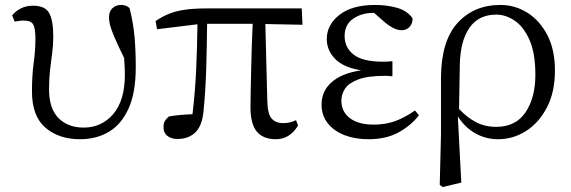

<svg xmlns="http://www.w3.org/2000/svg" viewBox="-20 -548 2306 775"><path d="M39 -461 29 -486Q44 -504 65 -514.5Q86 -525 114 -525Q161 -525 178 -496Q195 -467 195 -400Q195 -365 190.5 -333Q186 -301 182 -266Q178 -231 178 -187Q178 -110 216 -71.5Q254 -33 318 -33Q390 -33 437 -87.5Q484 -142 484 -247Q484 -275 481 -314Q454 -369 441 -400Q428 -431 424 -447.5Q420 -464 420 -478Q420 -502 434 -515Q448 -528 468 -528Q491 -528 503 -515Q518 -456 523 -400Q528 -344 528 -277Q528 -174 499 -110Q470 -46 419.5 -16Q369 14 303 14Q218 14 163.5 -32.5Q109 -79 109 -179Q109 -243 116 -294Q123 -345 123 -391Q123 -432 114.5 -448.5Q106 -465 75 -465Q66 -465 56.5 -463.5Q47 -462 39 -461Z M1051 -451 1059 -141Q1060 -88 1076.5 -69.5Q1093 -51 1123 -51Q1151 -51 1175 -63L1183 -41Q1149 14 1094 14Q1042 14 1016.5 -17Q991 -48 991 -116Q991 -142 992 -184Q993 -226 994 -274Q995 -322 996.5 -369Q998 -416 1000 -452H816Q815 -364 812.5 -275.5Q810 -187 802 -104Q797 -42 769.5 -14.5Q742 13 696 13Q671 13 655.5 0.5Q640 -12 640 -34Q640 -51 646 -60.5Q652 -70 662 -78Q702 -85 757 -87Q768 -180 772 -270.5Q776 -361 777 -450L614 -430L608 -463Q636 -482 664 -493Q692 -504 728 -509Q764 -514 815 -514H1198L1201 -448Z M1655 -102 1671 -83Q1640 -42 1589.5 -14Q1539 14 1467 14Q1413 14 1370.5 -2.5Q1328 -19 1303 -50.5Q1278 -82 1278 -126Q1278 -181 1319.5 -217Q1361 -253 1438 -264Q1365 -276 1332 -311Q1299 -346 1299 -390Q1299 -448 1350 -488Q1401 -528 1494 -528Q1542 -528 1582.5 -516.5Q1623 -505 1645 -475Q1647 -456 1634.5 -441Q1622 -426 1601 -426Q1571 -426 1531 -460L1490 -496H1488Q1439 -496 1405 -472Q1371 -448 1371 -403Q1371 -356 1407.5 -327.5Q1444 -299 1526 -299Q1533 -299 1544.5 -299.5Q1556 -300 1564 -301V-240Q1555 -241 1548 -241.5Q1541 -242 1536 -242Q1465 -242 1426.5 -227.5Q1388 -213 1373 -190.5Q1358 -168 1358 -142Q1358 -97 1392.5 -71Q1427 -45 1488 -45Q1537 -45 1576 -59.5Q1615 -74 1655 -102Z M1836 -286 1833 -108Q1865 -74 1901 -55Q1937 -36 1983 -36Q2062 -36 2101.5 -95Q2141 -154 2141 -246Q2141 -334 2117 -387.5Q2093 -441 2057 -465Q2021 -489 1983 -489Q1912 -489 1875 -436Q1838 -383 1836 -286ZM1760 -4V-235Q1761 -383 1827 -455.5Q1893 -528 2000 -528Q2059 -528 2109 -496.5Q2159 -465 2189.5 -406Q2220 -347 2220 -264Q2220 -176 2187.5 -114Q2155 -52 2103 -19Q2051 14 1990 14Q1942 14 1900 -9Q1858 -32 1828 -78L1842 189L1767 207L1755 198Z"/></svg>

Font: Shippori Mincho TTF
Style: Regular
Weight: 400
Version: Version 2.100